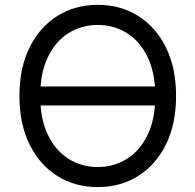

<svg xmlns="http://www.w3.org/2000/svg" viewBox="-20 -757 801 787"><path d="M701.7 -363.6Q701.7 -248.6 660.2 -164.8Q618.6 -81 546.2 -35.5Q473.7 9.9 380.7 9.9Q287.6 9.9 215.2 -35.5Q142.8 -81 101.2 -164.8Q59.7 -248.6 59.7 -363.6Q59.7 -478.7 101.2 -562.5Q142.8 -646.3 215.2 -691.8Q287.6 -737.2 380.7 -737.2Q473.7 -737.2 546.2 -691.8Q618.6 -646.3 660.2 -562.5Q701.7 -478.7 701.7 -363.6ZM616.5 -363.6Q616.5 -458.1 585 -523.1Q553.6 -588.1 500.2 -621.4Q446.7 -654.8 380.7 -654.8Q314.6 -654.8 261.2 -621.4Q207.7 -588.1 176.3 -523.1Q144.9 -458.1 144.9 -363.6Q144.9 -269.2 176.3 -204.2Q207.7 -139.2 261.2 -105.8Q314.6 -72.4 380.7 -72.4Q446.7 -72.4 500.2 -105.8Q553.6 -139.2 585 -204.2Q616.5 -269.2 616.5 -363.6ZM630.7 -402.7V-324.6H130.7V-402.7Z"/></svg>

Font: InterMG
Style: Regular
Weight: 400
Designer: Rasmus Andersson
Foundry: rsms
Version: Version 3.019;December 26, 2023;FontCreator 15.0.0.2955 64-b